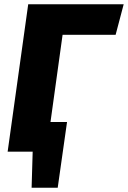

<svg xmlns="http://www.w3.org/2000/svg" viewBox="-20 -715 603 905"><path d="M525 -551 563 -695H113L16 0H134L129 170H252L296 -140H218L275 -551Z"/></svg>

Font: Fira Sans ExtraBold
Style: Italic
Weight: 800
Italic angle: -8°
Designer: bBox Type GmbH & Carrois Corporate GbR & Edenspiekermann AG
Foundry: bBox Type GmbH & Carrois Corporate GbR & Edenspiekermann AG
Version: Version 4.301;PS 004.301;hotconv 1.0.88;makeotf.lib2.5.64775